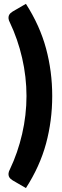

<svg xmlns="http://www.w3.org/2000/svg" viewBox="-20 -813 321 1000"><path d="M118 -313Q118 -362.5 112.2 -412.5Q106.5 -462.5 95.2 -511.2Q84 -560 68 -606.2Q52 -652.5 32 -694.5Q25.5 -706.5 24.5 -715.8Q23.5 -725 26.2 -732Q29 -739 34.2 -744Q39.5 -749 46 -753L115 -793Q187.5 -680 219.8 -560.5Q252 -441 252 -313Q252 -184.5 219.8 -65.2Q187.5 54 115 166.5L46 126.5Q39.5 122.5 34.2 117.5Q29 112.5 26.2 105.5Q23.5 98.5 24.5 89.2Q25.5 80 32 68Q52 26 68 -20.2Q84 -66.5 95.2 -115Q106.5 -163.5 112.2 -213.5Q118 -263.5 118 -313Z"/></svg>

Font: Lato ExtraBold
Style: Regular
Weight: 800
Designer: Lukasz Dziedzic with Adam Twardoch and Botio Nikoltchev
Foundry: tyPoland Lukasz Dziedzic
Version: Version 2.015; 2015-08-06; http://www.latofonts.com/